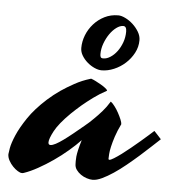

<svg xmlns="http://www.w3.org/2000/svg" viewBox="-114 -547 572 617"><g transform="rotate(5 172.0 -238.0)"><path d="M252 -43Q252 -40 254.9 -40Q259.3 -40 269.5 -46.4Q279.8 -52.7 293 -62.5Q306.2 -72.3 321 -84.5Q335.9 -96.7 349.6 -108.4Q363.3 -120.1 374.3 -129.9Q385.3 -139.6 391.1 -145Q395.5 -140.6 402.1 -133.3Q408.7 -126 414.1 -120.1Q402.3 -109.4 386 -94Q369.6 -78.6 350.8 -62Q332 -45.4 312 -29.1Q292 -12.7 272.9 0Q253.9 12.7 236.8 20.8Q219.7 28.8 207 28.8Q198.2 28.8 187.7 25.4Q177.2 22 168.5 15.9Q159.7 9.8 153.8 1.5Q147.9 -6.8 147.9 -17.1Q147.9 -21 147.7 -26.6Q147.5 -32.2 148.4 -41.3Q149.4 -50.3 152.3 -63.2Q155.3 -76.2 161.1 -95.2Q145 -78.1 123.3 -59.6Q101.6 -41 77.6 -24.4Q53.7 -7.8 29.5 5.6Q5.4 19 -15.1 25.9Q-17.6 26.9 -19 26.9Q-20.5 26.9 -22 26.9Q-26.9 26.9 -34.9 22Q-43 17.1 -50.8 9Q-58.6 1 -64.2 -9.3Q-69.8 -19.5 -69.8 -29.8Q-69.8 -32.7 -66.9 -49.3Q-64 -65.9 -53 -91.6Q-42 -117.2 -20.5 -149.2Q1 -181.2 38.1 -214.8Q57.1 -231.9 79.1 -247.1Q97.7 -259.8 121.6 -272.9Q145.5 -286.1 171.9 -293.9Q172.9 -293.9 173.6 -294.4Q174.3 -294.9 175.8 -293.9Q181.6 -292 189.7 -287.8Q197.8 -283.7 205.8 -279.1Q213.9 -274.4 220 -269.8Q226.1 -265.1 228 -262.2Q228.5 -261.2 228 -260.7L227.1 -259.8Q205.1 -248 185.5 -233.6Q166 -219.2 150.9 -206.5Q133.3 -191.4 118.2 -176.8Q82.5 -141.6 68.8 -116Q55.2 -90.3 55.2 -79.1Q55.2 -70.8 62 -70.8Q68.8 -70.8 79.3 -76.4Q89.8 -82 103 -91.6Q116.2 -101.1 132.1 -114Q147.9 -127 165 -141.1Q180.2 -153.3 194.3 -167.5Q206.5 -179.2 219.7 -194.3Q232.9 -209.5 242.2 -225.1Q242.2 -225.6 242.7 -226.1Q243.2 -226.6 244.1 -226.1Q249.5 -222.2 256.3 -213.1Q263.2 -204.1 269 -193.4Q274.9 -182.6 279.1 -172.6Q283.2 -162.6 283.2 -157.2Q272 -134.3 265.9 -115.5Q259.8 -96.7 256.6 -82.5Q253.4 -68.4 252.7 -58.3Q252 -48.3 252 -43ZM317.9 -431.2Q317.9 -409.2 307.6 -389.9Q297.4 -370.6 281.2 -356Q265.1 -341.3 244.9 -332.8Q224.6 -324.2 205.1 -324.2Q194.3 -324.2 181.9 -329.8Q169.4 -335.4 158.7 -344.7Q147.9 -354 140.9 -365.7Q133.8 -377.4 133.8 -390.1Q133.8 -411.1 141.8 -431.6Q149.9 -452.1 164.6 -468.5Q179.2 -484.9 199.2 -494.9Q219.2 -504.9 243.2 -504.9Q253.4 -504.9 266.4 -498.5Q279.3 -492.2 290.8 -481.7Q302.2 -471.2 310.1 -458Q317.9 -444.8 317.9 -431.2ZM262.2 -472.2Q251.5 -472.2 240 -463.6Q228.5 -455.1 219 -441.4Q209.5 -427.7 203.1 -410.4Q196.8 -393.1 196.8 -376Q196.8 -370.1 198.5 -366.5Q200.2 -362.8 207 -362.8Q218.3 -362.8 230 -370.4Q241.7 -377.9 251.2 -390.6Q260.7 -403.3 266.8 -419.9Q272.9 -436.5 272.9 -455.1Q272.9 -472.2 262.2 -472.2Z"/></g></svg>

Font: Yesteryear
Style: Regular
Weight: 400
Designer: Astigmatic (AOETI)
Foundry: Astigmatic (AOETI)
Version: Version 1.000